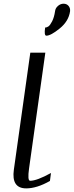

<svg xmlns="http://www.w3.org/2000/svg" viewBox="-20 -1041 408 1061"><path d="M230.5 -750 140.6 -110.4Q130.9 -42 146.5 -42Q183.6 -42 261.7 -85L255.9 -41Q183.6 0 125 0Q42 0 56.6 -103.5L147.5 -750ZM367.2 -978.5Q359.4 -923.8 310.1 -883.8Q260.7 -843.8 236.3 -843.8Q222.7 -843.8 229.5 -888.7Q238.3 -888.7 247.6 -895Q256.8 -901.4 268.1 -923.3Q279.3 -945.3 284.2 -978.5Q286.1 -996.1 300.3 -1008.3Q314.5 -1020.5 331.1 -1020.5Q348.6 -1020.5 358.9 -1008.3Q369.1 -996.1 367.2 -978.5Z"/></svg>

Font: okolaks
Style: RegularItalic
Weight: 500
Italic angle: -8°
Version: Version 000.6.0